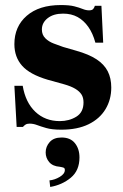

<svg xmlns="http://www.w3.org/2000/svg" viewBox="-20 -502 489 761"><path d="M223 12Q186 12 163.5 5.5Q141 -1 126.5 -6.5Q112 -12 97 -12Q87 -12 81 -8Q75 -4 71 1H46L37 -162H70Q81 -96 120 -59Q159 -22 217 -22Q254 -22 282.5 -39.5Q311 -57 311 -96Q311 -115 303 -127.5Q295 -140 278.5 -150Q262 -160 234 -168L169 -186Q98 -207 67.5 -241.5Q37 -276 37 -327Q37 -397 86 -439.5Q135 -482 221 -482Q255 -482 274.5 -477Q294 -472 307.5 -466.5Q321 -461 333 -461Q345 -461 349.5 -466.5Q354 -472 356 -479H382L389 -333H358Q348 -370 330 -395.5Q312 -421 287.5 -434.5Q263 -448 230 -448Q192 -448 169 -430Q146 -412 146 -385Q146 -364 159.5 -350.5Q173 -337 193 -329.5Q213 -322 230 -316L282 -301Q332 -287 362.5 -267Q393 -247 407 -219.5Q421 -192 421 -155Q421 -107 398 -69Q375 -31 331 -9.5Q287 12 223 12ZM179 239 176 213Q197 211 217 199Q237 187 237 172Q237 165 233 163Q229 161 217 159Q189 157 175 140.5Q161 124 161 102Q161 79 177 61Q193 43 224 43Q259 43 277 65.5Q295 88 295 122Q295 174 260.5 202.5Q226 231 179 239Z"/></svg>

Font: Frank Ruhl Libre ExtraBold
Style: Regular
Weight: 800
Designer: Yanek Iontef
Foundry: Fontef
Version: Version 6.003;gftools[0.9.30]